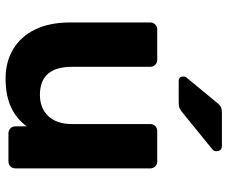

<svg xmlns="http://www.w3.org/2000/svg" viewBox="-82 -704 796 671"><g transform="rotate(90 315.5 -368.0)"><path d="M254 10Q196 10 151.5 -16.5Q107 -43 82.5 -93.5Q58 -144 58 -216V-495Q58 -506 65 -513Q72 -520 82 -520H188Q199 -520 206 -513Q213 -506 213 -495V-222Q213 -110 311 -110Q358 -110 385.5 -139.5Q413 -169 413 -222V-495Q413 -506 420 -513Q427 -520 438 -520H544Q554 -520 561 -513Q568 -506 568 -495V-25Q568 -14 561 -7Q554 0 544 0H446Q435 0 428 -7Q421 -14 421 -25V-64Q395 -28 354 -9Q313 10 254 10ZM263 -595Q247 -595 247 -611Q247 -619 252 -624L337 -727Q346 -739 353.5 -742.5Q361 -746 374 -746H489Q508 -746 508 -726Q508 -719 503 -714L374 -609Q366 -602 358.5 -598.5Q351 -595 338 -595Z"/></g></svg>

Font: Rubik SemiBold
Style: Regular
Weight: 600
Designer: Hubert and Fischer
Foundry: Hubert and Fischer
Version: Version 2.300;gftools[0.9.30]